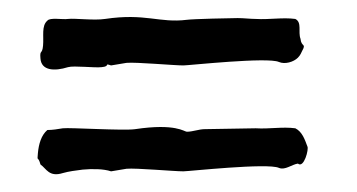

<svg xmlns="http://www.w3.org/2000/svg" viewBox="-20 -341 415 223"><path d="M326 -274C329 -277 330 -280 331 -282C336 -291 330 -286 329 -296C326 -304 331 -315 323 -319C308 -321 293 -318 277 -319C271 -319 263 -320 256 -320C249 -320 204 -319 197 -318C165 -314 149 -326 102 -319C89 -317 67 -320 59 -319C53 -318 38 -321 35 -317C28 -311 31 -299 30 -288C29 -277 26 -284 27 -273C28 -259 43 -258 59 -263C66 -265 90 -262 98 -263C109 -264 100 -268 109 -265L127 -268C138 -269 182 -265 193 -265C199 -265 291 -275 304 -269C311 -266 321 -269 326 -274ZM326 -151C333 -145 339 -168 337 -171C334 -179 331 -188 323 -192C308 -194 293 -191 277 -192C271 -192 225 -191 218 -191C211 -191 204 -188 197 -188C194 -188 184 -198 137 -191C124 -189 61 -193 53 -192C47 -191 41 -190 35 -190C28 -184 25 -174 24 -163C23 -152 24 -161 27 -150C34 -145 37 -135 53 -140C60 -142 68 -143 76 -144C87 -145 100 -145 109 -142L127 -145C138 -146 182 -142 193 -142C199 -142 291 -152 304 -146C311 -143 319 -150 326 -151Z"/></svg>

Font: FuturaRener
Style: Light
Weight: 300
Designer: BSozoo
Foundry: BSozoo
Version: Version 1.0